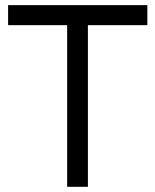

<svg xmlns="http://www.w3.org/2000/svg" viewBox="-20 -720 598 740"><path d="M11.2 -623V-700.2H547.9V-623H318.8V0H238.8V-623Z"/></svg>

Font: Montserrat Light
Style: Regular
Weight: 300
Designer: Julieta Ulanovsky
Foundry: Julieta Ulanovsky
Version: Version 1.000;PS 002.000;hotconv 1.0.70;makeotf.lib2.5.58329